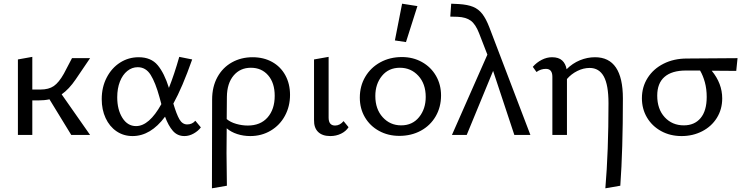

<svg xmlns="http://www.w3.org/2000/svg" viewBox="-20 -731 4037 1040"><path d="M314 -220 468 0H366L248 -193Q220 -187 185 -187H155V0H77V-409L155 -423V-246H199Q244 -246 271.5 -265Q299 -284 326 -332L370 -416H468L390 -301Q354 -248 314 -220Z M1068 -41Q1054 -22 1029.5 -8Q1005 6 979 6Q941 6 916.5 -22Q892 -50 874 -99Q796 6 698 6Q649 6 611 -20Q573 -46 552 -91.5Q531 -137 531 -194Q531 -259 558 -311Q585 -363 630.5 -392Q676 -421 731 -421Q798 -421 834 -378Q870 -335 895 -255Q924 -328 951 -423L1021 -409Q967 -256 919 -170Q936 -112 952 -84.5Q968 -57 994 -57Q1021 -57 1038 -77ZM854 -167 844 -204Q822 -284 796 -325.5Q770 -367 726 -367Q695 -367 669.5 -346.5Q644 -326 629.5 -289Q615 -252 615 -204Q615 -137 643 -92.5Q671 -48 717 -48Q788 -48 854 -167Z M1551 -217Q1551 -155 1523.5 -104Q1496 -53 1446.5 -23.5Q1397 6 1336 6Q1298 6 1264.5 -5Q1231 -16 1208 -36L1207 99Q1207 151 1209 275L1128 289Q1129 125 1129 -192Q1129 -261 1157.5 -313Q1186 -365 1236 -393Q1286 -421 1348 -421Q1408 -421 1454 -395.5Q1500 -370 1525.5 -323.5Q1551 -277 1551 -217ZM1468 -212Q1468 -282 1432.5 -323Q1397 -364 1339 -364Q1281 -364 1245.5 -322Q1210 -280 1209 -207L1208 -86Q1228 -69 1259.5 -60Q1291 -51 1322 -51Q1391 -51 1429.5 -95Q1468 -139 1468 -212Z M1681 -82V-409L1760 -423V-94Q1760 -51 1795 -51Q1821 -51 1841 -75L1868 -42Q1854 -20 1827.5 -7Q1801 6 1769 6Q1726 6 1703 -16.5Q1680 -39 1681 -82Z M2119 -512 2158 -711 2241 -698 2179 -503ZM1929 -202Q1929 -265 1958.5 -315Q1988 -365 2040 -393.5Q2092 -422 2157 -422Q2217 -422 2265.5 -395Q2314 -368 2341.5 -320.5Q2369 -273 2369 -214Q2369 -151 2340 -101Q2311 -51 2259.5 -23Q2208 5 2143 5Q2082 5 2033 -22Q1984 -49 1956.5 -96Q1929 -143 1929 -202ZM2286 -206Q2286 -277 2246 -320.5Q2206 -364 2146 -364Q2085 -364 2049 -320Q2013 -276 2013 -211Q2013 -140 2053 -96Q2093 -52 2153 -52Q2214 -52 2250 -96.5Q2286 -141 2286 -206Z M2766 0 2651 -347 2508 0H2428L2620 -435L2575 -551Q2556 -600 2530 -619Q2504 -638 2459 -640L2419 -641L2424 -711L2466 -709Q2513 -706 2542.5 -694Q2572 -682 2592.5 -655.5Q2613 -629 2631 -582L2853 0Z M3354 -198Q3354 81 3340 275L3259 289Q3276 90 3276 -172Q3276 -271 3250.5 -317Q3225 -363 3174 -363Q3140 -363 3107 -346.5Q3074 -330 3051 -303V0H2972V-315Q2972 -358 2937 -358Q2909 -358 2886 -341L2866 -369Q2887 -393 2914.5 -407Q2942 -421 2970 -421Q3006 -421 3025 -403.5Q3044 -386 3049 -356Q3081 -388 3121 -404.5Q3161 -421 3203 -421Q3354 -421 3354 -198Z M3968 -347 3835 -348Q3892 -279 3892 -198Q3892 -139 3863 -92.5Q3834 -46 3783.5 -20Q3733 6 3672 6Q3610 6 3561 -21Q3512 -48 3484.5 -94.5Q3457 -141 3457 -199Q3457 -260 3488 -309Q3519 -358 3574.5 -386Q3630 -414 3701 -414L3975 -416ZM3772 -349H3696Q3619 -349 3579.5 -314.5Q3540 -280 3540 -213Q3540 -140 3580.5 -96Q3621 -52 3684 -52Q3742 -52 3775 -91.5Q3808 -131 3808 -206Q3808 -249 3798 -285.5Q3788 -322 3772 -349Z"/></svg>

Font: Ysabeau Infant Medium
Style: Regular
Weight: 500
Designer: Christian Thalmann (Catharsis Fonts)
Version: Version 0.003